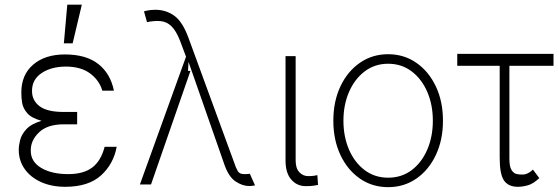

<svg xmlns="http://www.w3.org/2000/svg" viewBox="-20 -784 2375 816"><path d="M307.9 -283V-255.7H250Q180.8 -255.3 145.4 -221.1Q110.1 -186.8 110.8 -144.5Q110.1 -97.3 154.7 -70.7Q199.2 -44 269.9 -44Q335.2 -44 372.3 -72.3Q409.4 -100.5 424.7 -160.2H475.9Q462.7 -87 409.3 -38.5Q355.8 9.9 257.1 9.9Q199.2 9.9 154.7 -10.1Q110.1 -30.2 84.9 -65.7Q59.7 -101.2 59.7 -147.7Q59.7 -165.1 65.5 -188.7Q71.4 -212.4 92 -234.9Q112.6 -257.5 156.6 -270.6Q114.3 -282 96.2 -302.6Q78.1 -323.2 74.2 -346.4Q70.3 -369.7 70.7 -390.3Q70.3 -465.6 120.7 -509.1Q171.2 -552.6 255.7 -552.6Q346.6 -552.6 398.1 -511.7Q449.6 -470.9 464.1 -398.8H414.8Q402.3 -442.1 363.6 -471.4Q324.9 -500.7 260.3 -501.1Q196.7 -500.7 156.2 -473Q115.8 -445.3 116.1 -397.7Q115.8 -357.2 148.1 -332.7Q180.4 -308.2 250 -308.2H307.9ZM251.4 -599.8 266 -764.2H327.8L288.7 -599.8Z M1037.6 6.4Q1009.2 6.4 979.6 -14Q949.9 -34.4 931.1 -92L781.2 -521L779.1 -482.6H789.4L621.8 0H574.6L770.6 -543L745.4 -610.4Q728.3 -653.8 708.3 -672.8Q688.2 -691.8 663 -694.2Q637.8 -696.7 604.8 -690L592 -735.4Q591.3 -736.2 605.8 -739.2Q620.4 -742.2 639.9 -742.5Q686.8 -742.2 721.4 -716.6Q756 -691.1 780.5 -624.6L982.2 -73.9Q982.2 -73.9 982.2 -73.5Q983.7 -69.2 990.8 -56.5Q997.9 -43.7 1019.2 -44Q1022.4 -43.7 1028.1 -44.2Q1033.7 -44.7 1038 -45.1Q1041.5 -45.5 1041.9 -45.5L1063.9 3.9Q1052.6 6 1047.1 6.4Q1041.5 6.7 1037.6 6.4Z M1193.5 -545.5H1236.5V-101.9Q1236.5 -68.5 1252.3 -52Q1268.1 -35.5 1289.4 -35.5Q1304.7 -35.5 1315.5 -37.1Q1326.3 -38.7 1328.8 -39.8L1331.7 1.8Q1327.1 3.2 1313.7 5.1Q1300.4 7.1 1279.5 7.1Q1242.2 7.1 1217.9 -20.8Q1193.5 -48.7 1193.5 -101.9Z M1629.6 11.4Q1562.1 11.4 1509.6 -25Q1457 -61.4 1426.8 -125.4Q1396.7 -189.3 1396.7 -271Q1396.7 -353 1426.8 -416.9Q1457 -480.8 1509.6 -517.2Q1562.1 -553.6 1629.6 -553.6Q1697.1 -553.6 1749.6 -517Q1802.2 -480.5 1832.4 -416.7Q1862.6 -353 1862.6 -271Q1862.6 -189.3 1832.4 -125.4Q1802.2 -61.4 1749.6 -25Q1697.1 11.4 1629.6 11.4ZM1629.6 -28.8Q1687.1 -28.8 1729.8 -61.1Q1772.4 -93.4 1796 -148.4Q1819.6 -203.5 1819.6 -271Q1819.6 -338.4 1796 -393.3Q1772.4 -448.2 1729.6 -480.6Q1686.8 -513.1 1629.6 -513.1Q1572.8 -513.1 1530 -480.6Q1487.2 -448.2 1463.4 -393.3Q1439.6 -338.4 1439.6 -271Q1439.6 -203.5 1463.2 -148.4Q1486.9 -93.4 1529.7 -61.1Q1572.4 -28.8 1629.6 -28.8Z M2332.4 -555V-504.3H2144.9V-110.4Q2144.9 -75.6 2154.1 -61.3Q2163.4 -46.9 2176 -44.4Q2188.6 -41.9 2198.5 -42.3Q2202.1 -42.3 2203.5 -42.3Q2213.8 -42.3 2226.7 -49.5Q2239.7 -56.8 2244.7 -63.6L2272 -27Q2246.1 -2.8 2223.4 3.6Q2200.6 9.9 2180.8 9.9Q2140.3 9.9 2121.8 -17.2Q2103.3 -44.4 2103.7 -116.5V-504.3H1923.3V-555Z"/></svg>

Font: Inter UI Extra Light
Style: Regular
Weight: 200
Designer: Rasmus Andersson
Foundry: rsms
Version: 3.2;8d6f07862